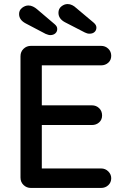

<svg xmlns="http://www.w3.org/2000/svg" viewBox="-20 -926 611 946"><path d="M132 -700H478Q499 -700 513.5 -686Q528 -672 528 -651Q528 -630 513.5 -617Q499 -604 478 -604H176L186 -621V-397L177 -407H433Q454 -407 468.5 -393Q483 -379 483 -357Q483 -336 468.5 -323Q454 -310 433 -310H179L186 -319V-88L179 -96H478Q499 -96 513.5 -81.5Q528 -67 528 -48Q528 -27 513.5 -13.5Q499 0 478 0H132Q111 0 96 -14.5Q81 -29 81 -51V-649Q81 -671 96 -685.5Q111 -700 132 -700ZM227 -753Q222 -753 216.5 -755Q211 -757 205 -759L106 -811Q74 -828 74 -857Q74 -876 89 -887.5Q104 -899 120 -899Q132 -899 143 -893.5Q154 -888 162 -881L249 -807Q256 -801 259 -795.5Q262 -790 262 -783Q262 -770 252.5 -761.5Q243 -753 227 -753ZM421 -760Q415 -760 409.5 -761.5Q404 -763 398 -766L299 -817Q268 -834 268 -863Q268 -883 282.5 -894.5Q297 -906 313 -906Q325 -906 336 -900.5Q347 -895 355 -887L442 -814Q449 -808 452 -802Q455 -796 455 -790Q455 -777 446 -768.5Q437 -760 421 -760Z"/></svg>

Font: Quicksand SemiBold
Style: Regular
Weight: 600
Designer: Andrew Paglinawan
Foundry: Andrew Paglinawan
Version: Version 3.004